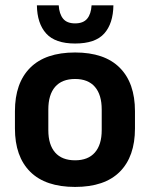

<svg xmlns="http://www.w3.org/2000/svg" viewBox="-20 -706 577 739"><path d="M269 13.5Q155 13.5 96.2 -45Q37.5 -103.5 37.5 -211.5V-278Q37.5 -386.5 96.2 -445.2Q155 -504 269 -504Q382.5 -504 441 -445.2Q499.5 -386.5 499.5 -278V-211.5Q499.5 -103.5 441.2 -45Q383 13.5 269 13.5ZM269 -89Q319 -89 345.2 -119Q371.5 -149 371.5 -205V-284.5Q371.5 -341.5 345.2 -371.8Q319 -402 269 -402Q218.5 -402 192.2 -371.8Q166 -341.5 166 -284.5V-205Q166 -149 192.2 -119Q218.5 -89 269 -89ZM269 -538.5Q192.5 -538.5 157.8 -577Q123 -615.5 122 -685.5H206Q208 -652.5 222.8 -634.2Q237.5 -616 269 -616Q300.5 -616 315.5 -634Q330.5 -652 332.5 -685.5H416.5Q415.5 -615.5 381.2 -577Q347 -538.5 269 -538.5Z"/></svg>

Font: Anek Latin Medium SemiBold
Style: Regular
Weight: 600
Version: Version 1.003